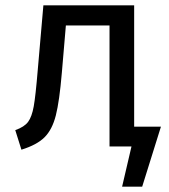

<svg xmlns="http://www.w3.org/2000/svg" viewBox="-20 -547 631 717"><path d="M581 -74 511 150H436L471 0H389V-452H226L211 -276Q202 -169 188.5 -116Q175 -63 146.5 -34.5Q118 -6 60 12L37 -61Q71 -73 85 -92Q99 -111 106 -150Q113 -189 121 -286L142 -527H481V-74Z"/></svg>

Font: Fira GO
Style: Regular
Weight: 400
Designer: Carrois Corporate
Foundry: Carrois Corporate GbR
Version: Version 0.300